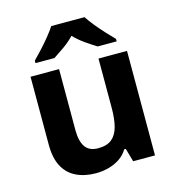

<svg xmlns="http://www.w3.org/2000/svg" viewBox="-114 -862 884 969"><g transform="rotate(-15 328.5 -378.0)"><path d="M579 -546V0H465L445 -70H437Q420 -42 393.5 -24.5Q367 -7 335 1.5Q303 10 269 10Q211 10 167 -11Q123 -32 99 -76Q75 -120 75 -190V-546H224V-227Q224 -169 245 -139Q266 -109 312 -109Q358 -109 383.5 -130Q409 -151 419.5 -191Q430 -231 430 -289V-546ZM416 -766Q430 -744 452.5 -716.5Q475 -689 499 -663Q523 -637 541 -619V-606H442Q416 -622 385 -643.5Q354 -665 328 -692Q302 -665 272 -644Q242 -623 216 -606H117V-619Q136 -638 159.5 -663.5Q183 -689 205.5 -716.5Q228 -744 242 -766Z"/></g></svg>

Font: Noto Sans Telugu
Style: Regular
Weight: 400
Designer: Jelle Bosma - Monotype Design Team
Foundry: Monotype Imaging Inc.
Version: Version 2.003